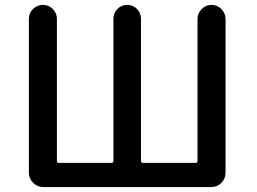

<svg xmlns="http://www.w3.org/2000/svg" viewBox="-20 -756 1040 776"><path d="M154.3 0Q130.9 0 113.8 -17.1Q96.7 -34.2 96.7 -57.6V-679.7Q96.7 -703.1 113.3 -719.7Q129.9 -736.3 153.3 -736.3Q176.8 -736.3 193.4 -719.7Q210 -703.1 210 -679.7V-105.5Q210 -97.7 217.8 -97.7H430.7Q438.5 -97.7 438.5 -105.5V-679.7Q438.5 -703.1 454.6 -719.7Q470.7 -736.3 494.1 -736.3Q517.6 -736.3 533.7 -719.7Q549.8 -703.1 549.8 -679.7V-105.5Q549.8 -97.7 557.6 -97.7H770.5Q778.3 -97.7 778.3 -105.5V-678.7Q778.3 -702.1 794.9 -719.2Q811.5 -736.3 835 -736.3Q858.4 -736.3 875 -719.2Q891.6 -702.1 891.6 -678.7V-57.6Q891.6 -34.2 875 -17.1Q858.4 0 834 0Z"/></svg>

Font: Gen Jyuu Gothic P Medium
Style: Regular
Weight: 500
Designer: [Source Han Sans]
Ryoko NISHIZUKA  (kana & ideographs); Paul D. Hunt (Latin, Greek & Cyrillic); Wenlong ZHANG  (bopomofo
Version: Version 1.002.20150607